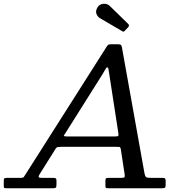

<svg xmlns="http://www.w3.org/2000/svg" viewBox="-70 -1000 990 1020"><path d="M447.5 -960Q457.5 -977.5 478.5 -979.8Q499.5 -982 513.5 -968L610.5 -873.5Q619.5 -864.5 611 -855.5L594 -837.5Q590 -833 587.2 -832Q584.5 -831 579 -834.5L461 -903.5Q448.5 -911 442.5 -926.2Q436.5 -941.5 447.5 -960ZM-50 -17V-36Q-50 -47 -48 -51Q-46 -55 -35 -55H39Q53 -55 56.2 -59.5Q59.5 -64 64.5 -72L496 -751Q500.5 -758 504.8 -761.5Q509 -765 521.5 -765H554Q567.5 -765 571.8 -761.8Q576 -758.5 578 -747L697.5 -80Q701 -62 707.2 -58.5Q713.5 -55 735 -55H793Q804 -55 807 -51.8Q810 -48.5 810 -37V-17Q810 -6 806.2 -3Q802.5 0 791 0H503Q493.5 0 491.8 -3.5Q490 -7 490 -16.5V-39Q490 -51 493.8 -53Q497.5 -55 509.5 -55H570Q586.5 -55 590.5 -58Q594.5 -61 592 -75L572 -206Q570 -219 563.8 -219.5Q557.5 -220 543 -220H256Q243.5 -220 236.8 -218.8Q230 -217.5 225.5 -210L139 -72Q134 -64 135.8 -59.5Q137.5 -55 153 -55H213Q221.5 -55 225.8 -52.5Q230 -50 230 -41V-19Q230 -6.5 226.5 -3.2Q223 0 210 0H-36Q-47.5 0 -48.8 -3Q-50 -6 -50 -17ZM473.5 -604 281.5 -299Q274 -287 269.8 -281Q265.5 -275 289 -275H538Q557 -275 558.8 -278.5Q560.5 -282 558 -298L510.5 -606Q507.5 -625.5 506 -633.8Q504.5 -642 499 -642Q495 -642 489 -630.5Q483 -619 473.5 -604Z"/></svg>

Font: Besley*
Style: Italic
Weight: 400
Italic angle: -13°
Designer: Owen Earl
Foundry: indestructible type*
Version: Version 2.000; ttfautohint (v1.8.3)